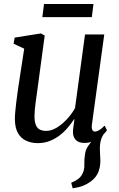

<svg xmlns="http://www.w3.org/2000/svg" viewBox="-20 -726 610 988"><path d="M354 243 346.5 214.5Q369 205 382.8 194.5Q396.5 184 404.5 167.5Q415 148 414 121.2Q413 94.5 417.5 67.5Q421 40.5 436.5 21.2Q452 2 462 -12L522.5 -47.5Q505 -27 499 -4.2Q493 18.5 494 45Q494 57.5 495.2 72.2Q496.5 87 496.5 100.5Q496.5 133 485.8 160Q475 187 447.5 207.5Q429.5 221 407.8 229.8Q386 238.5 354 243ZM174.5 10.5Q141.5 10.5 114.8 -1.8Q88 -14 72.5 -41Q57 -68 56.5 -113Q56.5 -129 58.5 -151Q60.5 -173 63.5 -197.8Q66.5 -222.5 69.8 -246.5Q73 -270.5 76 -289.5L104.5 -475.5L50 -501L55.5 -532.5L190.5 -554L210 -543L175.5 -287Q173 -267 169.8 -245.2Q166.5 -223.5 163.8 -202.5Q161 -181.5 159.2 -162.8Q157.5 -144 157.5 -129Q157.5 -99.5 164.5 -82.8Q171.5 -66 185 -59.2Q198.5 -52.5 218 -52.5Q244.5 -52.5 271.8 -69Q299 -85.5 323.8 -112Q348.5 -138.5 366 -169.5L417.5 -548.5H516.5L453 -85.5Q450.5 -67.5 454.8 -58.2Q459 -49 468 -49Q478 -49 490 -56Q502 -63 518.5 -79.5L530.5 -55.5Q524.5 -46 508.2 -30.5Q492 -15 468 -2.8Q444 9.5 415 9.5Q383 9.5 368.5 -7.5Q354 -24.5 355.5 -51Q355.5 -54 356.2 -60.8Q357 -67.5 358.2 -76.8Q359.5 -86 360.8 -95.5Q362 -105 363 -112L361.5 -113Q346 -89.5 327 -67.2Q308 -45 284.5 -27.5Q261 -10 233.8 0.2Q206.5 10.5 174.5 10.5ZM206.5 -705.5H461L452.5 -638H198Z"/></svg>

Font: Merriweather 48pt
Style: Italic
Weight: 400
Italic angle: -7.8°
Version: Version 2.101